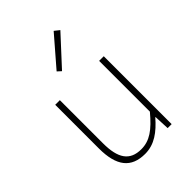

<svg xmlns="http://www.w3.org/2000/svg" viewBox="-238 -930 1054 1054"><g transform="rotate(-45 288.5 -403.5)"><path d="M255 13C328 13 383 -29 436 -90H438L442 0H473V-527H437V-133C372 -55 323 -20 258 -20C169 -20 132 -76 132 -192V-527H96V-188C96 -51 147 13 255 13ZM253 -631 406 -797 377 -820 231 -651Z"/></g></svg>

Font: Noto Sans T Chinese Thin
Style: Regular
Weight: 100
Designer: Ryoko NISHIZUKA (kana & ideographs); Paul D. Hunt (Latin, Greek & Cyrillic); Wenlong ZHANG (bopomofo); Sandoll Communica
Foundry: Adobe Systems Incorporated
Version: Version 1.000;PS 1;hotconv 1.0.78;makeotf.lib2.5.61930